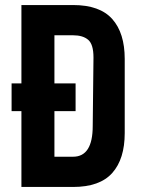

<svg xmlns="http://www.w3.org/2000/svg" viewBox="-20 -742 574 762"><path d="M475 -214Q475 -111 425.5 -55.5Q376 0 270 0H65V-301H26V-411H65V-722H270Q376 -722 425.5 -666.5Q475 -611 475 -508ZM196 -120H270Q348 -120 348 -242L351 -514Q351 -566 330 -584Q309 -602 270 -602H196V-411H280V-301H196Z"/></svg>

Font: PostBus
Style: Regular
Weight: 400
Designer: Peter Wiegel
Version: Version 1.001